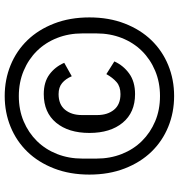

<svg xmlns="http://www.w3.org/2000/svg" viewBox="8 -757 760 816"><g transform="rotate(-90 388.0 -349.0)"><path d="M388 11Q318 11 257 -14Q196 -39 151 -85.5Q106 -132 80 -199Q54 -266 54 -349Q54 -432 80 -499Q106 -566 151 -612.5Q196 -659 257 -684Q318 -709 388 -709Q458 -709 519 -684Q580 -659 625 -612.5Q670 -566 696 -499Q722 -432 722 -349Q722 -266 696 -199Q670 -132 625 -85.5Q580 -39 519 -14Q458 11 388 11ZM388 -49Q446 -49 495 -69.5Q544 -90 579.5 -126Q615 -162 634.5 -211.5Q654 -261 654 -319V-379Q654 -437 634.5 -486.5Q615 -536 579.5 -572Q544 -608 495 -628.5Q446 -649 388 -649Q329 -649 280.5 -628.5Q232 -608 196.5 -572Q161 -536 141.5 -486.5Q122 -437 122 -379V-319Q122 -261 141.5 -211.5Q161 -162 196.5 -126Q232 -90 280.5 -69.5Q329 -49 388 -49ZM396 -155Q318 -155 274.5 -207.5Q231 -260 231 -349Q231 -438 274.5 -490.5Q318 -543 396 -543Q447 -543 479.5 -519Q512 -495 529 -456L472 -424Q461 -450 443 -465Q425 -480 396 -480Q352 -480 329.5 -452.5Q307 -425 307 -381V-316Q307 -272 329.5 -244.5Q352 -217 396 -217Q428 -217 447 -233.5Q466 -250 481 -277L535 -243Q518 -205 483.5 -180Q449 -155 396 -155Z"/></g></svg>

Font: IBM Plex Sans Thai Looped
Style: Regular
Weight: 400
Designer: Mike Abbink, Paul van der Laan, Pieter van Rosmalen, Ben Mitchell, Mark Frömberg
Foundry: Bold Monday
Version: Version 1.1